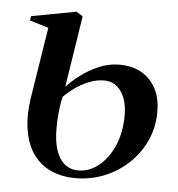

<svg xmlns="http://www.w3.org/2000/svg" viewBox="-44 -555 563 607"><g transform="rotate(5 238.0 -252.0)"><path d="M217.5 11Q175.5 11 141.2 -3.8Q107 -18.5 84.5 -48.8Q62 -79 53.8 -126Q45.5 -173 56 -237.5L90.5 -455L31 -473L33 -487L175 -513.5L195.5 -500.5L160 -273.5Q176.5 -292.5 202.5 -312Q228.5 -331.5 259.8 -345Q291 -358.5 324.5 -358.5Q366 -358.5 395.5 -341.5Q425 -324.5 441 -293.8Q457 -263 457 -220Q457 -170.5 437.5 -128.2Q418 -86 384.5 -54.8Q351 -23.5 307.8 -6.2Q264.5 11 217.5 11ZM224 -14Q258.5 -14 288.5 -38Q318.5 -62 336.8 -104Q355 -146 355 -200.5Q355 -247 335.2 -275.8Q315.5 -304.5 281 -304.5Q257.5 -304.5 234 -295.2Q210.5 -286 190 -271.5Q169.5 -257 154.5 -241.5Q149.5 -220.5 146.8 -195Q144 -169.5 144 -144.5Q143.5 -101.5 153 -72.5Q162.5 -43.5 180.8 -28.8Q199 -14 224 -14Z"/></g></svg>

Font: Merriweather 144pt
Style: Italic
Weight: 400
Italic angle: -7.8°
Version: Version 2.101